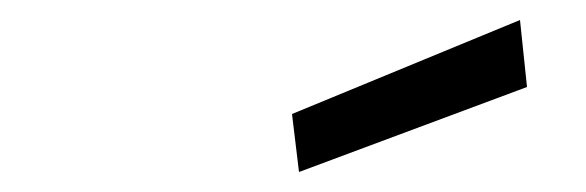

<svg xmlns="http://www.w3.org/2000/svg" viewBox="-20 -768 586 192"><path d="M272 -654 500 -748 507 -681 279 -596Z"/></svg>

Font: Cairo
Style: Italic
Weight: 400
Italic angle: -13°
Designer: Mohamed Gaber, Accademia di Belle Arti di Urbino and others
Foundry: Kief Type Foundry, Accademia di Belle Arti di Urbino and others
Version: Version 3.011